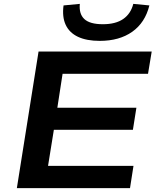

<svg xmlns="http://www.w3.org/2000/svg" viewBox="-20 -971 803 991"><path d="M67 0 179 -705H763L744 -590H303L276 -415H684L666 -301H258L228 -115H669L651 0ZM495 -760Q427 -760 382.5 -781Q338 -802 319 -843Q300 -884 308 -943L392 -951Q387 -899 415.5 -872.5Q444 -846 511 -846Q577 -846 616 -873Q655 -900 668 -951L751 -943Q729 -854 662.5 -807Q596 -760 495 -760Z"/></svg>

Font: Nunito Sans 10pt Expanded
Style: Bold Italic
Weight: 700
Width: 7
Italic angle: -9°
Designer: Vernon Adams
Foundry: Vernon Adams
Version: Version 3.101;gftools[0.9.27]